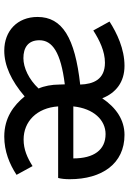

<svg xmlns="http://www.w3.org/2000/svg" viewBox="132 -736 618 923"><g transform="rotate(90 441.5 -275.0)"><path d="M224 14C295 14 368 -19 444 -84C487 -31 547 14 637 14C708 14 769 -11 821 -45L779 -122C739 -97 700 -79 651 -79C565 -79 499 -142 492 -245H836C840 -259 842 -279 842 -301C842 -456 767 -564 629 -564C557 -564 498 -524 453 -457C427 -523 375 -564 297 -564C216 -564 140 -528 84 -492L127 -414C174 -444 227 -470 282 -470C363 -470 385 -414 387 -351C162 -326 62 -265 62 -146C62 -49 129 14 224 14ZM260 -78C210 -78 174 -100 174 -155C174 -217 232 -258 386 -277L387 -250C387 -215 394 -177 406 -151C362 -104 306 -78 260 -78ZM492 -318C502 -416 558 -473 625 -473C701 -473 742 -417 742 -318Z"/></g></svg>

Font: Noto Sans CJK HK Medium
Style: Regular
Weight: 500
Designer: Ryoko NISHIZUKA 西塚涼子 (kana, bopomofo & ideographs); Paul D. Hunt (Latin, Greek & Cyrillic); Sandoll Communications 산돌커뮤니
Foundry: Adobe
Version: Version 2.004;hotconv 1.0.118;makeotfexe 2.5.65603